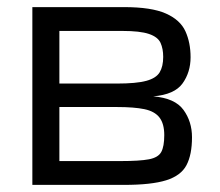

<svg xmlns="http://www.w3.org/2000/svg" viewBox="-20 -520 620 540"><path d="M329 -500Q406 -500 446.5 -482Q487 -464 501.5 -432Q516 -400 516 -359Q516 -317 493.5 -285.5Q471 -254 411 -249Q472 -244 496 -211Q520 -178 520 -134Q520 -85 504.5 -55.5Q489 -26 447.5 -13Q406 0 329 0H71V-500ZM147 -67H319Q373 -67 399 -72Q425 -77 433.5 -92.5Q442 -108 442 -140Q442 -172 428.5 -189.5Q415 -207 386 -213Q357 -219 309 -219H147ZM147 -285H309Q363 -285 391 -292.5Q419 -300 429 -316.5Q439 -333 439 -360Q439 -383 431.5 -399.5Q424 -416 399 -424.5Q374 -433 324 -433H147Z"/></svg>

Font: Nata Sans
Style: Regular
Weight: 400
Designer: Daniel Uzquiano Cruz
Version: Version 1.001